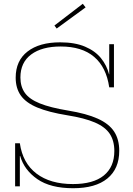

<svg xmlns="http://www.w3.org/2000/svg" viewBox="-20 -986 702 1016"><path d="M367 10Q247 10 177.5 -38.2Q108 -86.5 87 -160H80L85 -228Q100 -123 173 -67.5Q246 -12 366 -12Q473.5 -12 529.2 -57.2Q585 -102.5 585 -187Q585 -241 560.8 -277.8Q536.5 -314.5 481.8 -338Q427 -361.5 336 -376Q237.5 -392 177.5 -417Q117.5 -442 90.2 -480.5Q63 -519 63 -575Q63 -665 125.8 -713.5Q188.5 -762 298 -762Q376.5 -762 430 -739.2Q483.5 -716.5 514.5 -678Q545.5 -639.5 557 -593H564L558 -524Q542.5 -630.5 478 -685.2Q413.5 -740 301 -740Q202 -740 145 -697.8Q88 -655.5 88 -576Q88 -527.5 111.8 -494.2Q135.5 -461 190.8 -438.8Q246 -416.5 340 -401Q437.5 -385 497 -358.2Q556.5 -331.5 583.8 -290Q611 -248.5 611 -188Q611 -93 548.2 -41.5Q485.5 10 367 10ZM60 0V-228H85V0ZM558 -524V-752H583V-524ZM418 -966 433 -947 280 -835 268 -851Z"/></svg>

Font: Hepta Slab ExtraLight ExtraLight
Style: Regular
Weight: 250
Version: Version 1.102